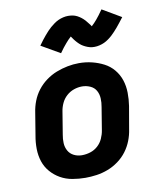

<svg xmlns="http://www.w3.org/2000/svg" viewBox="-87 -846 774 924"><g transform="rotate(-10 300.0 -384.5)"><path d="M256 8Q224 8 192.5 2.5Q161 -3 134.5 -18Q108 -33 88 -56Q68 -79 58.5 -108Q49 -137 48.5 -169.5Q48 -202 54 -234L72 -344Q76 -372 86.5 -399Q97 -426 115 -449.5Q133 -473 157.5 -491Q182 -509 209 -519.5Q236 -530 264 -535.5Q292 -541 320 -541Q353 -541 383.5 -533.5Q414 -526 441 -512Q468 -498 487.5 -474.5Q507 -451 516.5 -422Q526 -393 526.5 -360.5Q527 -328 522 -296L503 -186Q499 -158 488.5 -131Q478 -104 460.5 -80.5Q443 -57 418.5 -39Q394 -21 366.5 -10.5Q339 0 311 4Q283 8 256 8ZM258 -102Q279 -102 299.5 -108.5Q320 -115 336 -129.5Q352 -144 361 -164Q370 -184 373 -204L391 -314Q395 -335 394 -356Q393 -377 383.5 -394Q374 -411 355 -419.5Q336 -428 315 -428Q295 -428 275 -421Q255 -414 239 -399.5Q223 -385 214 -365.5Q205 -346 202 -326L184 -216Q180 -195 181 -174.5Q182 -154 191.5 -137Q201 -120 219 -111Q237 -102 258 -102ZM244 -603 152 -656Q161 -669 170 -680.5Q179 -692 187 -701.5Q195 -711 203 -719.5Q211 -728 219 -735Q227 -742 238 -750Q249 -758 260 -763Q271 -768 283.5 -771Q296 -774 308 -774Q313 -774 319 -773.5Q325 -773 330.5 -772Q336 -771 341.5 -769Q347 -767 352 -764.5Q357 -762 361.5 -759Q366 -756 370 -753Q374 -750 379 -745.5Q384 -741 387.5 -737Q391 -733 394 -729Q397 -725 400 -721.5Q403 -718 406 -714Q409 -710 412 -705Q420 -712 425.5 -718Q431 -724 438.5 -732.5Q446 -741 454 -752Q462 -763 472 -777L564 -723Q554 -710 545.5 -699Q537 -688 528.5 -678Q520 -668 512 -659.5Q504 -651 496.5 -644Q489 -637 478 -629Q467 -621 456 -616Q445 -611 432.5 -608Q420 -605 408 -605Q402 -605 396.5 -605.5Q391 -606 385.5 -607.5Q380 -609 374.5 -611Q369 -613 364 -615.5Q359 -618 354.5 -620.5Q350 -623 346 -626Q342 -629 337 -633.5Q332 -638 328.5 -642Q325 -646 321.5 -650Q318 -654 315.5 -657.5Q313 -661 309.5 -666Q306 -671 304 -674Q296 -667 290.5 -661Q285 -655 277.5 -646.5Q270 -638 261.5 -627Q253 -616 244 -603Z"/></g></svg>

Font: Iosevka Curly XBdEx
Style: Italic
Weight: 800
Width: 7
Italic angle: -9°
Monospace: yes
Designer: Belleve Invis
Foundry: Belleve Invis
Version: Version 11.1.0; ttfautohint (v1.8.3)